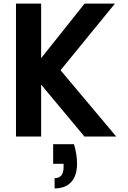

<svg xmlns="http://www.w3.org/2000/svg" viewBox="-20 -760 713 1069"><path d="M392 43H276V152H334V170C334 212 317 232 284 232V289C367 289 409 237 409 151C409 119 404 83 392 43ZM69 0H209V-289L450 0H627L317 -369L620 -740H451L209 -436V-740H69Z"/></svg>

Font: Malmofest SemiBold
Style: Regular
Weight: 600
Designer: Jonny Pinhorn (Poppins), Kolossal
Version: Version 1.004;Glyphs 3.1.2 (3151)